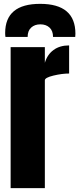

<svg xmlns="http://www.w3.org/2000/svg" viewBox="-20 -977 412 997"><path d="M212.9 0H35.2V-732.4H212.9V-650.9Q225.6 -693.8 258.1 -717.5Q290.5 -741.2 338.9 -741.2V-595.2Q301.8 -595.2 257.3 -584.5Q212.9 -573.7 212.9 -560.1ZM123.5 -785.2H8.3Q6.8 -794.4 6.8 -805.2Q6.8 -957 188.5 -957Q371.6 -957 371.6 -801.8Q371.6 -797.9 370.6 -785.2H255.4Q255.4 -816.9 237.3 -833.7Q219.2 -850.6 189.5 -850.6Q160.2 -850.6 141.8 -833.7Q123.5 -816.9 123.5 -785.2Z"/></svg>

Font: Anton
Style: Regular
Weight: 400
Designer: Vernon Adams, Tural Alisoy
Foundry: Vernon Adams
Version: Version 2.300